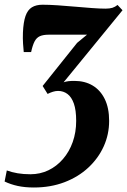

<svg xmlns="http://www.w3.org/2000/svg" viewBox="-58 -568 552 833"><path d="M89 245.5Q50.5 245.5 19.2 238.8Q-12 232 -38 219.5L-28.5 171.5Q-6.5 179.5 18.8 183.8Q44 188 74 188Q116 188 152 170.8Q188 153.5 215.2 122Q242.5 90.5 257.5 48.2Q272.5 6 272.5 -43.5Q272.5 -90 262.5 -118.5Q252.5 -147 234.8 -160.2Q217 -173.5 194 -173.5Q183 -173.5 171.8 -170Q160.5 -166.5 148.5 -160.5L127 -195L276.5 -382L319.5 -417.5Q301 -417.5 280 -417.5Q259 -417.5 237.2 -417.5Q215.5 -417.5 194.2 -417.5Q173 -417.5 153.5 -417.5Q129.5 -417.5 115 -411Q100.5 -404.5 92 -388.2Q83.5 -372 77 -342H45Q43.5 -355.5 42 -378.5Q40.5 -401.5 41.5 -426.5Q43.5 -472.5 52.8 -498.8Q62 -525 80.2 -536.2Q98.5 -547.5 126.5 -547.5Q155 -547.5 192.2 -545Q229.5 -542.5 268.2 -539Q307 -535.5 341.8 -533Q376.5 -530.5 399.5 -530.5Q418 -530.5 429.8 -534.2Q441.5 -538 452 -546.5L473.5 -523.5L218 -211Q228 -214.5 239 -215.8Q250 -217 265 -217Q310 -217 343.8 -197Q377.5 -177 396.5 -138.2Q415.5 -99.5 415.5 -43.5Q415.5 15 392 67Q368.5 119 325.2 159.2Q282 199.5 221.8 222.5Q161.5 245.5 89 245.5Z"/></svg>

Font: Merriweather 72pt ExtraBold
Style: Italic
Weight: 800
Italic angle: -7.8°
Version: Version 2.101